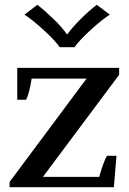

<svg xmlns="http://www.w3.org/2000/svg" viewBox="-20 -781 537 801"><path d="M82 -720 136 -761Q168 -736 204.5 -700.5Q241 -665 258 -639H262Q280 -665 316 -701Q352 -737 384 -761L438 -720Q404 -698 357 -655Q310 -612 291 -584H229Q210 -612 163 -655Q116 -698 82 -720ZM20 -22 341 -453H112Q103 -393 89 -365H52V-498H477V-469L159 -43H394Q399 -63 408.5 -90Q418 -117 426 -131H466L455 0H20Z"/></svg>

Font: Trirong SemiBold
Style: Regular
Weight: 600
Designer: Katatrad Team
Foundry: CadsonDemak
Version: Version 1.001